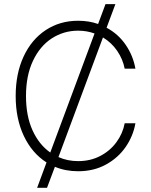

<svg xmlns="http://www.w3.org/2000/svg" viewBox="-20 -817 727 927"><path d="M204.6 -32.7Q134.8 -77.1 95.2 -160.4Q55.7 -243.7 55.7 -353.5Q55.7 -461.9 94 -544.2Q132.3 -626.5 200.7 -671.6Q269 -716.8 357.4 -716.8Q409.7 -716.8 453.6 -701.2L489.3 -796.9H537.1L494.6 -683.1Q551.3 -652.8 587.2 -600.1Q623 -547.4 633.8 -485.4H582Q573.2 -531.2 545.9 -571.3Q518.6 -611.3 477.1 -636.2L262.2 -58.6Q305.7 -39.1 357.4 -39.1Q416.5 -39.1 464.1 -64Q511.7 -88.9 542.2 -130.6Q572.8 -172.4 582 -221.7H633.8Q623 -160.2 586.7 -107.4Q550.3 -54.7 491.5 -22.5Q432.6 9.8 357.4 9.8Q296.4 9.8 245.1 -11.7L207 89.8H159.2ZM222.7 -80.6 436.5 -655.3Q399.4 -668.9 357.4 -668.9Q287.6 -668.9 230.2 -631.8Q172.9 -594.7 139.2 -523.4Q105.5 -452.1 105.5 -353.5Q105.5 -257.8 136.7 -188.5Q168 -119.1 222.7 -80.6Z"/></svg>

Font: Pretendard ExtraLight
Style: Regular
Weight: 200
Designer: Base glyphs from Inter by Rasmus Andersson; Hangeul glyphs from Noto Sans CJK(Source Han Sans) by Jang Soo-young and Kan
Foundry: Kil Hyung-jin
Version: Version 1.309